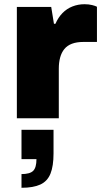

<svg xmlns="http://www.w3.org/2000/svg" viewBox="-20 -561 484 911"><path d="M60 0V-528H223L236 -448H243Q256 -478 276.5 -499Q297 -520 324 -530.5Q351 -541 381 -541Q401 -541 417 -537Q433 -533 440 -529V-362H376Q344 -362 321.5 -353.5Q299 -345 285.5 -328.5Q272 -312 265.5 -288.5Q259 -265 259 -235V0ZM82 330V265Q122 265 137.5 249.5Q153 234 153 194H82V55H234V167Q234 227 219.5 263Q205 299 171.5 314.5Q138 330 82 330Z"/></svg>

Font: Archivo SemiBold Black
Style: Regular
Weight: 900
Version: Version 2.001